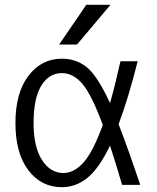

<svg xmlns="http://www.w3.org/2000/svg" viewBox="-20 -777 658 807"><path d="M486.3 -519.5H558.6Q520.5 -367.2 478.5 -254.9Q517.6 -154.3 569.3 0H493.2Q468.8 -84 442.4 -165Q396.5 -69.3 347.7 -29.8Q298.8 9.8 240.2 9.8Q153.3 9.8 99.1 -61.5Q44.9 -132.8 44.9 -259.8Q44.9 -386.7 99.6 -458.5Q154.3 -530.3 240.2 -530.3Q301.8 -530.3 346.2 -493.2Q390.6 -456.1 442.4 -343.8Q460 -403.3 486.3 -519.5ZM342.8 -756.8H444.3L303.7 -589.8H228.5ZM412.1 -252Q364.3 -380.9 325.7 -425.3Q287.1 -469.7 240.2 -469.7Q185.5 -469.7 153.3 -416.5Q121.1 -363.3 121.1 -259.8Q121.1 -160.2 156.2 -105Q191.4 -49.8 247.1 -49.8Q291 -49.8 331.1 -94.2Q371.1 -138.7 412.1 -252Z"/></svg>

Font: Gen Shin Gothic Normal
Style: Regular
Weight: 300
Designer: [Source Han Sans]
Ryoko NISHIZUKA  (kana & ideographs); Paul D. Hunt (Latin, Greek & Cyrillic); Wenlong ZHANG  (bopomofo
Version: Version 1.002.20150607